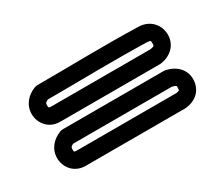

<svg xmlns="http://www.w3.org/2000/svg" viewBox="-60 -514 634 543"><g transform="rotate(-30 257.5 -242.5)"><path d="M417.9 -159H93.5C84.9 -159 84.5 -160.2 84.5 -168C84.5 -174.4 85.4 -176.7 94.4 -181H416.6C431.7 -177.1 429.9 -175.6 429.5 -169.2C429.2 -161.2 430.1 -160.8 417.9 -159ZM419.5 -109C420.2 -109 421.5 -109.1 422.4 -109.2C453 -112.8 477.7 -132.6 479.5 -166.8C481.1 -200.6 456.8 -223.5 424.8 -230.4C423.5 -230.7 421.2 -231 419.5 -231H89.5C87 -231 83.6 -230.5 80.9 -229.5C54.1 -219.7 34.5 -197.5 34.5 -168C34.5 -138.5 56 -109 93.5 -109ZM417.6 -303H93.5C84.9 -303 84.5 -304.2 84.5 -312C84.5 -318.4 85.4 -320.7 94.4 -325C203.5 -325.1 311.6 -328.2 418.7 -325C430.5 -324.7 430.8 -322.5 430.5 -313.8C430.3 -306.8 431.1 -305.5 417.6 -303ZM419.5 -253C420.3 -253 421.9 -253.1 423 -253.3C454.3 -257.7 479.4 -279 480.5 -312.2C481.5 -344.8 458.3 -373.9 420.2 -375C309.5 -378.3 199 -375 89.5 -375C87 -375 83.6 -374.5 80.9 -373.5C54.1 -363.7 34.5 -341.5 34.5 -312C34.5 -282.5 56 -253 93.5 -253Z"/></g></svg>

Font: Hi.
Style: Regular
Weight: 400
Designer: Mew Too, Robert Jablonski
Foundry: Cannot Into Space Fonts
Version: Version 1.996